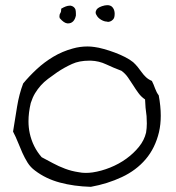

<svg xmlns="http://www.w3.org/2000/svg" viewBox="-20 -684 680 740"><path d="M591.8 -316.4Q599.6 -274.4 599.6 -238.3Q599.6 -204.1 592.8 -174.8Q578.1 -113.3 541.5 -70.3Q504.9 -27.3 449.7 -1.5Q394.5 24.4 330.1 36.1Q264.6 34.2 210.4 19.5Q156.2 4.9 115.2 -26.4Q97.7 -39.1 86.4 -57.1Q75.2 -75.2 66.4 -94.7Q57.6 -114.3 49.3 -135.3Q41 -156.2 30.3 -176.8Q38.1 -225.6 45.9 -273.4Q53.7 -321.3 69.3 -362.3Q91.8 -389.6 121.1 -417Q150.4 -444.3 185.5 -465.3Q220.7 -486.3 260.7 -497.1Q288.1 -504.9 317.4 -504.9Q330.1 -504.9 343.8 -502.9Q359.4 -501 380.4 -495.1Q401.4 -489.3 422.4 -481.4Q443.4 -473.6 462.4 -463.9Q481.4 -454.1 493.2 -444.3Q502.9 -435.5 510.7 -425.8Q518.6 -416 525.9 -405.8Q533.2 -395.5 542.5 -386.7Q551.8 -377.9 565.4 -372.1Q572.3 -358.4 577.6 -343.3Q583 -328.1 591.8 -316.4ZM543 -172.9Q545.9 -190.4 545.9 -208Q545.9 -221.7 544.9 -236.3Q540 -269.5 539.1 -300.8Q524.4 -310.5 513.7 -325.2Q502.9 -339.8 493.2 -355.5Q483.4 -371.1 473.1 -385.7Q462.9 -400.4 448.2 -411.1Q417 -422.9 389.2 -436Q361.3 -449.2 330.1 -450.2H324.2Q285.2 -450.2 257.8 -437.5Q227.5 -423.8 200.2 -405.3Q180.7 -391.6 165 -379.9Q149.4 -368.2 137.2 -354.5Q125 -340.8 115.2 -324.7Q105.5 -308.6 98.6 -287.1Q89.8 -250 89.8 -216.8Q89.8 -192.4 94.7 -169.9Q106.4 -117.2 140.6 -78.1Q161.1 -67.4 183.6 -55.2Q206.1 -43 231 -33.7Q255.9 -24.4 282.2 -20.5Q295.9 -17.6 310.5 -17.6Q323.2 -17.6 336.9 -19.5Q370.1 -24.4 404.3 -38.1Q438.5 -51.8 466.8 -72.3Q495.1 -92.8 515.6 -118.2Q536.1 -143.6 543 -172.9ZM421.9 -633.8V-629.9Q421.9 -613.3 414.1 -607.4Q406.2 -599.6 394.5 -599.6L393.6 -600.6Q381.8 -600.6 369.6 -607.9Q357.4 -615.2 352.5 -625Q348.6 -629.9 348.6 -635.7Q348.6 -639.6 350.6 -643.6Q353.5 -653.3 373 -660.2Q384.8 -664.1 393.6 -664.1Q403.3 -664.1 410.2 -659.2Q420.9 -650.4 421.9 -633.8ZM215.8 -650.4Q235.4 -662.1 248 -662.1H252.9Q265.6 -659.2 270.5 -648.4Q272.5 -641.6 272.5 -632.8V-624Q269.5 -609.4 261.7 -601.6Q253.9 -593.8 242.2 -593.8H240.2Q226.6 -594.7 210 -614.3Q209 -618.2 209 -621.1Q209 -628.9 212.9 -633.8Q215.8 -638.7 215.8 -646.5Z"/></svg>

Font: Crafty Girls
Style: Regular
Weight: 400
Designer: Crystal Kluge
Foundry: Font Diner, Inc DBA Tart Workshop
Version: Version 1.001